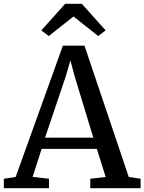

<svg xmlns="http://www.w3.org/2000/svg" viewBox="-27 -989 759 1009"><path d="M55.4 -59.2 303.5 -749H417L649.6 -59.1L711.9 -49.6V0H447.4V-49.6L528.4 -59.1L481.8 -206.7H191.9L144.5 -59.3L230.4 -49.6V0H-6.6L-6.9 -49.6ZM463.3 -265.7 365.1 -588.9 342.9 -671.5 318.2 -586.7 209.8 -265.7ZM229.3 -799.6 190.2 -829.2 315.7 -969.2H402.7L528.2 -829.4L489 -799.6L359.2 -902.4Z"/></svg>

Font: Merriweather Light
Style: Regular
Weight: 300
Designer: Eben Sorkin
Foundry: Eben Sorkin
Version: Version 2.100